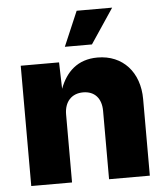

<svg xmlns="http://www.w3.org/2000/svg" viewBox="-54 -819 752 868"><g transform="rotate(-5 322.0 -385.5)"><path d="M237.8 -308.6C237.8 -366.7 271.5 -401.4 322.8 -401.4C375 -401.4 405.8 -367.2 405.8 -310.1V0H590.8V-347.7C590.8 -468.8 516.6 -552.7 401.4 -552.7C310.1 -552.7 257.8 -500 230 -425.8L226.6 -545.9H52.7V0H237.8ZM258.8 -613.8H381.8L487.3 -771.5H326.2Z"/></g></svg>

Font: Raveo ExtraBold
Style: Regular
Weight: 800
Designer: Jakub Foglar, Rasmus Andersson (Inter)
Foundry: Jakubfoglar.com
Version: Version 1.100;Glyphs 3.2.3 (3260)